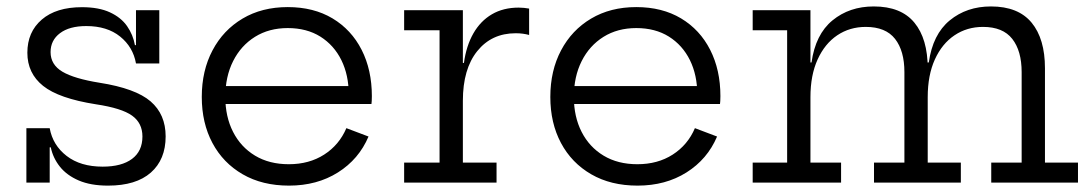

<svg xmlns="http://www.w3.org/2000/svg" viewBox="-20 -564 3372 593"><path d="M313.7 9.3Q260 9.3 223.2 -6.6Q186.3 -22.5 165 -49.2Q143.7 -76 136.8 -109H119L133.5 -168Q143 -115.5 185.8 -82.4Q228.6 -49.3 297.1 -49.3Q355.6 -49.3 387.7 -73.2Q419.9 -97.1 419.9 -142.5Q419.9 -183.8 388 -206.8Q356.1 -229.9 276.2 -241.9Q161.6 -259.9 113.1 -298.8Q64.5 -337.7 64.5 -401.1Q64.5 -465.2 109 -503.5Q153.5 -541.8 233 -541.8Q285.4 -541.8 319.7 -525.8Q354 -509.9 372.5 -483.3Q391 -456.6 396.7 -424.7H414.5L400 -368Q391 -418.9 350.9 -451.2Q310.8 -483.5 246.4 -483.5Q194.5 -483.5 165.4 -461.6Q136.2 -439.7 136.2 -403.1Q136.2 -364.3 172.7 -342.6Q209.2 -321 287.7 -308.4Q398.7 -290.9 445.1 -250.9Q491.6 -210.8 491.6 -142.8Q491.6 -71.3 445.9 -31Q400.2 9.3 313.7 9.3ZM61.5 0V-168H133.5V0ZM400 -368V-532.5H472V-368Z M872.6 9.3Q790.1 9.3 729.6 -25.7Q669 -60.7 636.1 -122.4Q603.2 -184.1 603.2 -264.6Q603.2 -345.9 636.4 -408.5Q669.5 -471.2 729.2 -506.6Q788.9 -542.1 868.7 -542.1Q948.6 -542.1 1007 -507.2Q1065.3 -472.2 1096.9 -410.1Q1128.5 -348 1128.5 -267.1Q1128.5 -257.7 1128.1 -252.1Q1127.8 -246.5 1127.2 -242.7H1055.8Q1056.5 -248.6 1056.8 -255.8Q1057.1 -263 1057.1 -272.3Q1057.1 -331.9 1034.4 -378.2Q1011.6 -424.4 969.5 -450.9Q927.3 -477.3 868.7 -477.3Q811 -477.3 767.6 -450.3Q724.1 -423.2 700 -375.3Q675.9 -327.4 675.9 -264.6Q675.9 -203.6 699.8 -156.7Q723.7 -109.8 767.7 -83.3Q811.7 -56.8 872 -56.8Q935 -56.8 981.3 -86.6Q1027.6 -116.3 1049.8 -168.2L1118.2 -142.3Q1088.3 -72 1023.7 -31.4Q959.1 9.3 872.6 9.3ZM648.7 -242.7V-298.1H1105.6L1126.5 -242.7Z M1409.6 -61.9H1513.6V0H1228.2V-61.9H1337.6V-470.6H1228.2V-532.5H1409.6ZM1614.2 -456Q1605.1 -458.5 1594.9 -459.9Q1584.7 -461.3 1572.7 -461.3Q1498.3 -461.3 1454 -406.1Q1409.6 -350.9 1409.6 -252.9L1392.5 -369.7H1412.9Q1420.1 -422.5 1442 -460.8Q1463.9 -499.1 1499.1 -519.8Q1534.4 -540.5 1581.8 -540.5Q1590.9 -540.5 1598.3 -539.7Q1605.6 -539 1614.2 -537.5Z M1949.1 9.3Q1866.6 9.3 1806.1 -25.7Q1745.5 -60.7 1712.6 -122.4Q1679.7 -184.1 1679.7 -264.6Q1679.7 -345.9 1712.9 -408.5Q1746 -471.2 1805.7 -506.6Q1865.4 -542.1 1945.2 -542.1Q2025.1 -542.1 2083.5 -507.2Q2141.8 -472.2 2173.4 -410.1Q2205 -348 2205 -267.1Q2205 -257.7 2204.6 -252.1Q2204.3 -246.5 2203.7 -242.7H2132.3Q2133 -248.6 2133.3 -255.8Q2133.6 -263 2133.6 -272.3Q2133.6 -331.9 2110.9 -378.2Q2088.1 -424.4 2046 -450.9Q2003.8 -477.3 1945.2 -477.3Q1887.5 -477.3 1844.1 -450.3Q1800.6 -423.2 1776.5 -375.3Q1752.4 -327.4 1752.4 -264.6Q1752.4 -203.6 1776.3 -156.7Q1800.2 -109.8 1844.2 -83.3Q1888.2 -56.8 1948.5 -56.8Q2011.5 -56.8 2057.8 -86.6Q2104.1 -116.3 2126.3 -168.2L2194.7 -142.3Q2164.8 -72 2100.2 -31.4Q2035.6 9.3 1949.1 9.3ZM1725.2 -242.7V-298.1H2182.1L2203 -242.7Z M3041.5 0V-61.9H3135.4V-341.3Q3135.4 -406.9 3106.4 -443.9Q3077.4 -480.9 3016 -480.9Q2966.6 -480.9 2928.1 -455Q2889.5 -429.1 2867.4 -380.5Q2845.3 -331.9 2845.3 -264L2828.2 -371H2848.6Q2860.8 -457.9 2913.3 -501Q2965.7 -544.1 3040.7 -544.1Q3124.8 -544.1 3166.1 -494.1Q3207.4 -444.1 3207.4 -353.1V-61.9H3309.4V0ZM2304.7 0V-61.9H2411.1V-470.6H2304.7V-532.5H2483.1V-61.9H2577.7V0ZM2679.4 0V-61.9H2773.3V-341.3Q2773.3 -406.9 2744.4 -443.9Q2715.4 -480.9 2653.9 -480.9Q2604.5 -480.9 2565.9 -455Q2527.4 -429.1 2505.3 -380.5Q2483.1 -331.9 2483.1 -264L2466.1 -371H2486.4Q2498.6 -457.9 2551.1 -501Q2603.6 -544.1 2678.6 -544.1Q2763 -544.1 2804.1 -494.1Q2845.3 -444.1 2845.3 -353.1V-61.9H2947.6V0Z"/></svg>

Font: Hepta Slab ExtraLight
Style: Regular
Weight: 200
Designer: Michael LaGattuta
Foundry: Michael LaGattuta
Version: Version 1.100